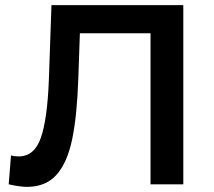

<svg xmlns="http://www.w3.org/2000/svg" viewBox="-20 -720 835 750"><path d="M696 -700V0H568V-590H292L286 -415Q281 -268 262 -176.5Q243 -85 201 -37.5Q159 10 85 10Q59 10 14 0L23 -113Q36 -109 53 -109Q114 -109 139.5 -181.5Q165 -254 171 -410L181 -700Z"/></svg>

Font: APTA Sans SemiBold
Style: Bold
Weight: 600
Version: Version 7.200